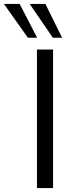

<svg xmlns="http://www.w3.org/2000/svg" viewBox="-101 -957 377 977"><path d="M87 0V-705H169V0ZM168 -765 50 -937H130L215 -765ZM41 -765 -81 -937H-1L88 -765Z"/></svg>

Font: Nunito Sans 12pt ExtraLight 12pt
Style: Regular
Weight: 400
Version: Version 3.101;gftools[0.9.27]